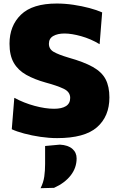

<svg xmlns="http://www.w3.org/2000/svg" viewBox="-20 -748 648 1060"><path d="M295.5 14.5Q251 14.5 203.2 7.5Q155.5 0.5 113.5 -10.8Q71.5 -22 45 -34.5L59 -208Q112 -179.5 171.2 -163.5Q230.5 -147.5 278.5 -147.5Q321 -147.5 344.2 -162.2Q367.5 -177 367.5 -207.5Q367.5 -241 331 -258.2Q294.5 -275.5 233 -292Q170 -309.5 125 -334.8Q80 -360 56.2 -401Q32.5 -442 32.5 -506.5Q32.5 -606 96 -667.2Q159.5 -728.5 293.5 -728.5Q339 -728.5 385.8 -721.5Q432.5 -714.5 473.8 -703.5Q515 -692.5 544 -679.5L530 -504Q481 -533.5 428.2 -548.2Q375.5 -563 336 -563Q298 -563 274 -549.2Q250 -535.5 250 -506.5Q250 -477 276.2 -461.8Q302.5 -446.5 358 -430Q443.5 -406 492.8 -378.2Q542 -350.5 563 -310.5Q584 -270.5 584 -210Q584 -105.5 515.5 -45.5Q447 14.5 295.5 14.5ZM204 291Q220 259 224.5 226.5Q229 194 229 157.5V58L310.5 50.5Q355.5 53 379.2 73.5Q403 94 403 126.5Q403 178.5 370.2 220.5Q337.5 262.5 278.5 289Z"/></svg>

Font: Heraclito ExtraBold
Style: Regular
Weight: 800
Designer: Kostas Bartsokas (font) & Cristiano Sobral (main changes)
Foundry: Kostas Bartsokas (font) & Cristiano Sobral (main changes)
Version: Version 1.00;July 8, 2020;FontCreator 13.0.0.2655 64-bit